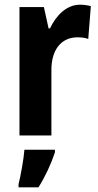

<svg xmlns="http://www.w3.org/2000/svg" viewBox="-20 -577 419 818"><path d="M321 -557C262 -557 218 -509 193 -456H187L167 -547H63V0H199V-279C199 -369 244 -418 310 -418C327 -418 343 -416 356 -411L367 -551C351 -555 335 -557 321 -557ZM214 72V61H84C81 102 68 172 59 208V221H144C173 175 198 121 214 72Z"/></svg>

Font: Noto Sans Myanmar Condensed
Style: Bold
Weight: 700
Width: 3
Designer: Monotype Design Team
Foundry: Monotype Imaging Inc.
Version: Version 2.107